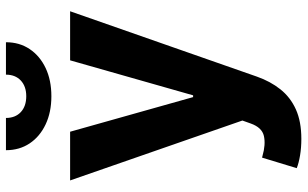

<svg xmlns="http://www.w3.org/2000/svg" viewBox="-208 -586 1003 626"><g transform="rotate(-90 293.0 -273.5)"><path d="M152.7 208Q123.9 208 98.8 203.8Q73.7 199.6 57.2 193L91.6 79.9L96.7 81.2Q134.6 92.2 162.2 85.9Q189.8 79.7 202.9 42.8L212.5 15.8L17.2 -545.9H176L288.9 -144.9H294.7L408.8 -545.9H568.8L355.7 63.1Q340.3 107 314.3 139.7Q288.3 172.4 248.8 190.2Q209.3 208 152.7 208ZM291.7 -607Q239.7 -607 199.9 -625.8Q160.2 -644.6 138 -677.8Q115.8 -711 115.8 -755.1H220.9Q220.9 -724.8 239.9 -706.8Q259 -688.9 291.8 -688.9Q324 -688.9 343.1 -706.8Q362.1 -724.8 362.1 -755.1H467.8Q467.8 -711 445.5 -677.8Q423.3 -644.6 383.8 -625.8Q344.2 -607 291.7 -607Z"/></g></svg>

Font: GitLab Sans
Style: Regular
Weight: 400
Designer: Rasmus Andersson
Foundry: Modifications by GitLab B.V., manufactured by rsms
Version: Version 4.000;git-c8fb6b7